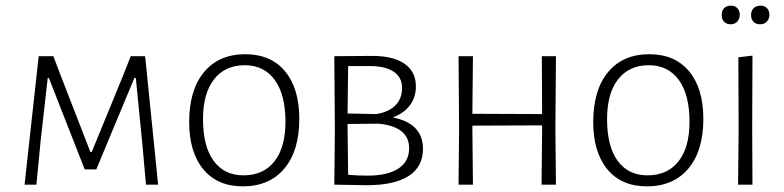

<svg xmlns="http://www.w3.org/2000/svg" viewBox="-20 -654 2777 680"><path d="M117 -455H169L196 -384L300 -116H305L417 -389L443 -455H494L540 0H497L484 -145L461 -378H456L321 -54H280L153 -378H149L124 -156L109 0H67Z M1040 -233Q1040 -120 987 -57Q934 6 840 6Q750 6 700 -54.5Q650 -115 650 -222Q650 -335 702.5 -398.5Q755 -462 849 -462Q939 -462 989.5 -401.5Q1040 -341 1040 -233ZM699 -232Q699 -136 736.5 -84.5Q774 -33 842 -33Q913 -33 952 -82.5Q991 -132 991 -223Q991 -319 953 -371Q915 -423 847 -423Q777 -423 738 -373Q699 -323 699 -232Z M1478 -127Q1478 -63 1427 -30.5Q1376 2 1279 2Q1250 2 1164 0L1166 -195L1164 -455L1299 -456Q1373 -456 1413 -428Q1453 -400 1453 -348Q1453 -310 1432 -281.5Q1411 -253 1371 -238Q1424 -228 1451 -200Q1478 -172 1478 -127ZM1290 -420H1213L1211 -252L1312 -250Q1357 -257 1380.5 -281Q1404 -305 1404 -343Q1404 -380 1374.5 -400Q1345 -420 1290 -420ZM1429 -129Q1429 -205 1322 -216L1211 -215V-198L1213 -35Q1242 -32 1281 -32Q1353 -32 1391 -57Q1429 -82 1429 -129Z M1947 -198 1949 0H1898L1900 -195V-210L1653 -209V-198L1655 0H1604L1606 -195L1604 -455H1655L1653 -251L1900 -250L1899 -455H1949Z M2471 -233Q2471 -120 2418 -57Q2365 6 2271 6Q2181 6 2131 -54.5Q2081 -115 2081 -222Q2081 -335 2133.5 -398.5Q2186 -462 2280 -462Q2370 -462 2420.5 -401.5Q2471 -341 2471 -233ZM2130 -232Q2130 -136 2167.5 -84.5Q2205 -33 2273 -33Q2344 -33 2383 -82.5Q2422 -132 2422 -223Q2422 -319 2384 -371Q2346 -423 2278 -423Q2208 -423 2169 -373Q2130 -323 2130 -232Z M2596 -195 2595 -451 2645 -457 2644 -198 2645 0H2594ZM2600 -602Q2600 -587 2591 -577.5Q2582 -568 2568 -568Q2553 -568 2544.5 -577Q2536 -586 2536 -601Q2536 -616 2544.5 -625Q2553 -634 2569 -634Q2583 -634 2591.5 -625Q2600 -616 2600 -602ZM2705 -602Q2705 -587 2696 -577.5Q2687 -568 2672 -568Q2657 -568 2648.5 -577Q2640 -586 2640 -601Q2640 -616 2649 -625Q2658 -634 2674 -634Q2688 -634 2696.5 -625Q2705 -616 2705 -602Z"/></svg>

Font: Luna Sans Light
Style: Regular
Weight: 300
Designer: Juan Pablo del Peral
Foundry: Huerta Tipografica
Version: Version 2.001; ttfautohint (v1.5)